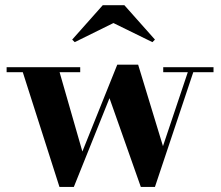

<svg xmlns="http://www.w3.org/2000/svg" viewBox="-20 -724 867 754"><path d="M818.5 -460V-440.5H739L588.5 10H533L410 -338.5L270 10H213.5L69.5 -440.5H6V-460H295V-440.5H214L303.5 -129L440.5 -470H522.5L620 -150L717.5 -440.5H621V-460ZM273.5 -558.5 263.5 -568.5 383.5 -703.5H468.5L588.5 -568.5L578.5 -558.5L425.5 -633.5Z"/></svg>

Font: Bodoni Moda 11pt
Style: Bold
Weight: 700
Designer: Owen Earl
Foundry: indestructible type
Version: Version 2.004